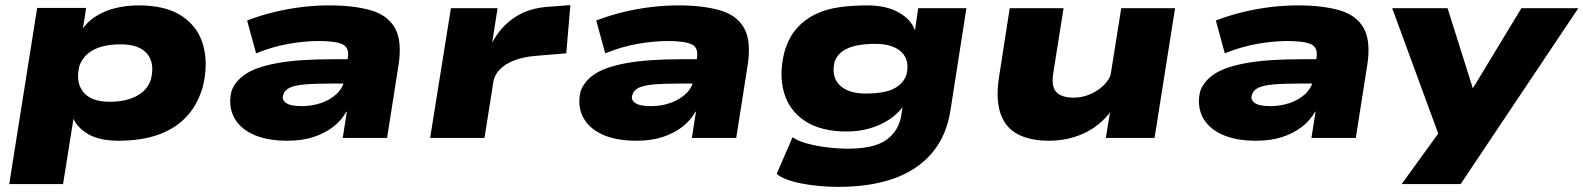

<svg xmlns="http://www.w3.org/2000/svg" viewBox="-20 -538 6177 749"><path d="M16 180 125 -507H316L301 -411H293Q315 -449 351 -472.5Q387 -496 430.5 -506.5Q474 -517 521 -517Q628 -517 691 -474.5Q754 -432 773.5 -358.5Q793 -285 770 -195Q748 -124 704 -79Q660 -34 594.5 -11.5Q529 11 442 11Q369 11 325.5 -14Q282 -39 266 -76L267 -77L226 180ZM408 -141Q449 -141 481 -150.5Q513 -160 535.5 -178.5Q558 -197 568 -226Q585 -290 554.5 -327.5Q524 -365 451 -365Q410 -365 378 -356.5Q346 -348 323.5 -329.5Q301 -311 290 -282Q274 -218 304.5 -179.5Q335 -141 408 -141Z M1101 11Q1019 11 965.5 -14.5Q912 -40 891 -84Q870 -128 883 -182Q896 -220 936.5 -248Q977 -276 1060 -291.5Q1143 -307 1282 -307H1367L1353 -212H1268Q1206 -212 1167.5 -208.5Q1129 -205 1109.5 -195.5Q1090 -186 1085 -168Q1078 -150 1095 -137Q1112 -124 1158 -124Q1196 -124 1232 -136Q1268 -148 1293.5 -172Q1319 -196 1324 -229L1337 -313Q1343 -353 1315.5 -365.5Q1288 -378 1223 -378Q1169 -378 1106 -367Q1043 -356 979 -330L944 -458Q996 -478 1050 -491Q1104 -504 1158 -510.5Q1212 -517 1263 -517Q1360 -517 1426 -498Q1492 -479 1520.5 -429Q1549 -379 1535 -286L1490 0H1317L1333 -102H1331Q1312 -68 1279.5 -43Q1247 -18 1203 -3.5Q1159 11 1101 11Z M1658 0 1739 -506H1921L1900 -371Q1931 -432 1987.5 -470Q2044 -508 2126 -512L2205 -518L2189 -330L2069 -320Q2020 -316 1985 -302Q1950 -288 1930 -267.5Q1910 -247 1905 -221L1870 0Z M2463 11Q2381 11 2327.5 -14.5Q2274 -40 2253 -84Q2232 -128 2245 -182Q2258 -220 2298.5 -248Q2339 -276 2422 -291.5Q2505 -307 2644 -307H2729L2715 -212H2630Q2568 -212 2529.5 -208.5Q2491 -205 2471.5 -195.5Q2452 -186 2447 -168Q2440 -150 2457 -137Q2474 -124 2520 -124Q2558 -124 2594 -136Q2630 -148 2655.5 -172Q2681 -196 2686 -229L2699 -313Q2705 -353 2677.5 -365.5Q2650 -378 2585 -378Q2531 -378 2468 -367Q2405 -356 2341 -330L2306 -458Q2358 -478 2412 -491Q2466 -504 2520 -510.5Q2574 -517 2625 -517Q2722 -517 2788 -498Q2854 -479 2882.5 -429Q2911 -379 2897 -286L2852 0H2679L2695 -102H2693Q2674 -68 2641.5 -43Q2609 -18 2565 -3.5Q2521 11 2463 11Z M3250 191Q3174 191 3105.5 177.5Q3037 164 3010 140L3072 -3Q3090 11 3125.5 21Q3161 31 3204.5 36.5Q3248 42 3288 42Q3390 42 3438 7.5Q3486 -27 3496 -88L3501 -122L3503 -123Q3482 -93 3447 -70.5Q3412 -48 3370.5 -36.5Q3329 -25 3284 -25Q3183 -25 3121 -65.5Q3059 -106 3038.5 -176.5Q3018 -247 3040 -335Q3056 -390 3086 -425Q3116 -460 3158 -481Q3200 -502 3252 -509.5Q3304 -517 3364 -517Q3436 -517 3485 -490Q3534 -463 3549 -420V-418L3562 -506H3750L3688 -109Q3673 -9 3616.5 58Q3560 125 3468 158Q3376 191 3250 191ZM3358 -173Q3397 -173 3429.5 -179.5Q3462 -186 3484.5 -203Q3507 -220 3516 -246Q3530 -302 3497 -334.5Q3464 -367 3394 -367Q3355 -367 3322.5 -360.5Q3290 -354 3268 -339Q3246 -324 3236 -298Q3222 -240 3255 -206.5Q3288 -173 3358 -173Z M4073 11Q3996 11 3947.5 -16Q3899 -43 3881.5 -99.5Q3864 -156 3878 -242L3919 -506H4129L4089 -254Q4083 -218 4090.5 -196.5Q4098 -175 4118.5 -166Q4139 -157 4168 -157Q4204 -157 4236.5 -172Q4269 -187 4290.5 -210.5Q4312 -234 4314 -255L4354 -506H4564L4484 0H4294L4311 -104H4314Q4269 -45 4206.5 -17Q4144 11 4073 11Z M4880 11Q4798 11 4744.5 -14.5Q4691 -40 4670 -84Q4649 -128 4662 -182Q4675 -220 4715.5 -248Q4756 -276 4839 -291.5Q4922 -307 5061 -307H5146L5132 -212H5047Q4985 -212 4946.5 -208.5Q4908 -205 4888.5 -195.5Q4869 -186 4864 -168Q4857 -150 4874 -137Q4891 -124 4937 -124Q4975 -124 5011 -136Q5047 -148 5072.5 -172Q5098 -196 5103 -229L5116 -313Q5122 -353 5094.5 -365.5Q5067 -378 5002 -378Q4948 -378 4885 -367Q4822 -356 4758 -330L4723 -458Q4775 -478 4829 -491Q4883 -504 4937 -510.5Q4991 -517 5042 -517Q5139 -517 5205 -498Q5271 -479 5299.5 -429Q5328 -379 5314 -286L5269 0H5096L5112 -102H5110Q5091 -68 5058.5 -43Q5026 -18 4982 -3.5Q4938 11 4880 11Z M5448 180 5600 -30 5613 44 5411 -506H5627L5727 -189H5723L5915 -506H6137L5678 180Z"/></svg>

Font: Nunito Sans 7pt Expanded Black
Style: Italic
Weight: 900
Width: 7
Italic angle: -9°
Designer: Vernon Adams
Foundry: Vernon Adams
Version: Version 3.101;gftools[0.9.27]